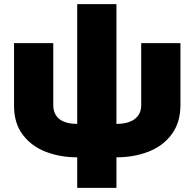

<svg xmlns="http://www.w3.org/2000/svg" viewBox="-20 -750 942 930"><path d="M544 160V12Q629 12 699.5 -15.5Q770 -43 812 -100Q854 -157 854 -241V-541H664V-241Q664 -197 632.5 -173.5Q601 -150 544 -150V-730H354V-150Q297 -150 267.5 -173.5Q238 -197 238 -241V-541H48V-237Q48 -153 90.5 -97Q133 -41 202.5 -14.5Q272 12 354 12V160Z"/></svg>

Font: Geom Black
Style: Bold
Weight: 900
Version: Version 1.102